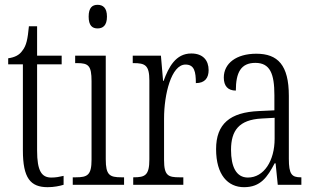

<svg xmlns="http://www.w3.org/2000/svg" viewBox="-20 -767 1306 797"><path d="M178 10C204 10 228 5 244 0V-37C226 -33 213 -30 193 -30C153 -30 134 -57 134 -142V-500H236V-536H134V-658H100C95 -606 90 -578 73 -557C61 -539 42 -529 14 -525V-500H75V-143C75 -28 106 10 178 10Z M385 -649C407 -649 424 -661 424 -698C424 -735 407 -747 385 -747C363 -747 348 -735 348 -698C348 -661 363 -649 385 -649ZM282 0H495V-31H484C435 -31 419 -40 419 -106V-536H292V-505H300C347 -505 360 -495 360 -430V-104C360 -40 343 -31 295 -31H282Z M533 0H741V-31H725C678 -31 661 -38 661 -103V-275C661 -375 691 -499 750 -499C787 -499 793 -469 793 -422C831 -422 846 -444 846 -476C846 -516 823 -545 774 -545C709 -545 680 -488 659 -431H657L648 -536H531V-505H534C582 -505 600 -497 600 -433V-105C600 -39 582 -31 535 -31H533Z M993 10C1062 10 1090 -32 1120 -89H1124L1133 0H1231V-31H1228C1191 -31 1179 -44 1179 -108V-369C1179 -497 1133 -544 1044 -544C961 -544 909 -504 909 -445C909 -410 926 -391 959 -391C959 -466 980 -506 1040 -506C1101 -506 1119 -461 1119 -372V-309L1055 -306C935 -301 877 -253 877 -148C877 -41 926 10 993 10ZM1009 -30C960 -30 939 -76 939 -145C939 -225 972 -270 1066 -275L1120 -278V-191C1120 -100 1076 -30 1009 -30Z"/></svg>

Font: Noto Serif Tamil ExtraCondensed Light
Style: Italic
Weight: 300
Width: 2
Italic angle: -12°
Designer: Indian Type Foundry, Tom Grace, and the Monotype Design Team
Foundry: Monotype Imaging Inc.
Version: Version 2.003